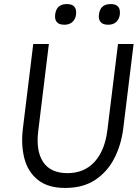

<svg xmlns="http://www.w3.org/2000/svg" viewBox="-20 -917 691 947"><path d="M252 -845Q258 -897 310 -897Q361 -897 355 -845Q352 -822 337 -808.5Q322 -795 298 -795Q271 -795 260 -808.5Q249 -822 252 -845ZM468 -845Q474 -897 526 -897Q577 -897 571 -845Q568 -822 553 -808.5Q538 -795 514 -795Q487 -795 476 -808.5Q465 -822 468 -845ZM93 -284 144 -700H221L169 -274Q156 -174 192.5 -118.5Q229 -63 313 -63Q396 -63 447 -119.5Q498 -176 510 -278L562 -700H639L588 -284Q578 -203 544 -136.5Q510 -70 450 -30Q390 10 302 10Q216 10 166.5 -30Q117 -70 100 -136.5Q83 -203 93 -284Z"/></svg>

Font: Haskoy
Style: Italic
Weight: 400
Designer: Ertekin Erdin
Foundry: Ertekin Erdin
Version: Version 2.000; ttfautohint (v1.8.4.7-5d5b)